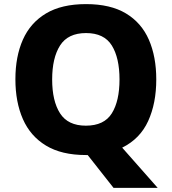

<svg xmlns="http://www.w3.org/2000/svg" viewBox="-20 -745 836 935"><path d="M741 -358Q741 -242 701.5 -155.5Q662 -69 575 -26L748 170H533L407 10H398Q280 10 204 -36Q128 -82 91.5 -165Q55 -248 55 -359Q55 -470 91.5 -552Q128 -634 204 -679.5Q280 -725 399 -725Q518 -725 593.5 -679.5Q669 -634 705 -551.5Q741 -469 741 -358ZM234 -358Q234 -253 272.5 -193Q311 -133 398 -133Q487 -133 524.5 -193Q562 -253 562 -358Q562 -463 524.5 -523.5Q487 -584 399 -584Q311 -584 272.5 -523.5Q234 -463 234 -358Z"/></svg>

Font: Noto Sans Tamil ExtraBold
Style: Regular
Weight: 800
Designer: Jelle Bosma - Monotype Design Team
Foundry: Monotype Imaging Inc.
Version: Version 2.004; ttfautohint (v1.8.4.7-5d5b)